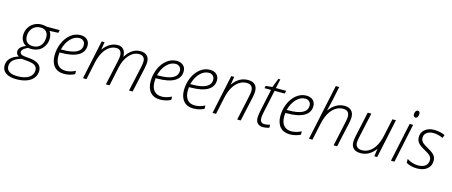

<svg xmlns="http://www.w3.org/2000/svg" viewBox="-98 -1522 5938 2524"><g transform="rotate(15 2871.5 -260.0)"><path d="M537.1 -530.8 528.8 -492.2 410.2 -486.8Q422.9 -473.1 431.4 -445.8Q439.9 -418.5 439.9 -390.1Q439.9 -336.9 413.3 -289.3Q386.7 -241.7 341.1 -218.3Q295.4 -194.8 236.8 -194.8Q206.1 -194.8 199.2 -199.2Q160.2 -183.1 138.7 -163.6Q117.2 -144 117.2 -124Q117.2 -104 132.6 -92.5Q147.9 -81.1 188 -77.1L247.1 -71.8Q416 -56.6 416 57.1Q416 111.8 384.3 153.6Q352.5 195.3 293 217.8Q233.4 240.2 150.9 240.2Q60.1 240.2 8.5 205.1Q-43 169.9 -43 106Q-43 -9.3 107.9 -57.1Q69.8 -77.6 69.8 -117.2Q69.8 -177.2 163.1 -215.8Q128.4 -233.4 109.1 -267.3Q89.8 -301.3 89.8 -344.2Q89.8 -398.4 116 -443.8Q142.1 -489.3 188.2 -515.1Q234.4 -541 289.1 -541Q322.8 -541 360.8 -530.8ZM6.8 101.1Q6.8 150.4 46.4 174.3Q85.9 198.2 155.8 198.2Q254.9 198.2 310.5 161.9Q366.2 125.5 366.2 62Q366.2 20.5 335.7 -1.7Q305.2 -23.9 229 -29.8L150.9 -37.1Q74.2 -15.1 40.5 18.8Q6.8 52.7 6.8 101.1ZM139.2 -347.2Q139.2 -292.5 167.7 -264.2Q196.3 -235.8 248 -235.8Q291 -235.8 323.2 -253.9Q355.5 -272 373.3 -309.6Q391.1 -347.2 391.1 -392.1Q391.1 -442.9 363.8 -470.9Q336.4 -499 287.1 -499Q241.7 -499 208.5 -478Q175.3 -457 157.2 -421.4Q139.2 -385.7 139.2 -347.2Z M736.8 9.8Q652.3 9.8 605 -43.7Q557.6 -97.2 557.6 -192.9Q557.6 -281.2 592.3 -362.3Q627 -443.4 687.7 -491.2Q748.5 -539.1 821.8 -539.1Q877.4 -539.1 910.6 -509.3Q943.8 -479.5 943.8 -428.2Q943.8 -339.8 864 -293.5Q784.2 -247.1 627 -247.1H610.8Q607.9 -225.6 607.9 -199.2Q607.9 -118.7 644 -76.4Q680.2 -34.2 748 -34.2Q812.5 -34.2 882.8 -69.8V-23.9Q814.5 9.8 736.8 9.8ZM815.9 -497.1Q752 -497.1 697 -440.7Q642.1 -384.3 617.7 -290H641.6Q894 -290 894 -421.9Q894 -454.6 872.8 -475.8Q851.6 -497.1 815.9 -497.1Z M1308.1 0 1379.9 -329.1Q1392.1 -390.1 1392.1 -408.2Q1392.1 -497.1 1316.9 -497.1Q1265.1 -497.1 1219.2 -464.1Q1173.3 -431.2 1141.6 -372.1Q1109.9 -313 1092.8 -231.9L1043.9 0H996.1L1108.9 -530.8H1147.9L1131.8 -428.2H1134.8Q1173.8 -483.4 1223.4 -511.2Q1272.9 -539.1 1327.1 -539.1Q1378.9 -539.1 1406.7 -506.3Q1434.6 -473.6 1436 -411.1H1439Q1476.6 -474.1 1527.3 -506.6Q1578.1 -539.1 1635.7 -539.1Q1692.9 -539.1 1724.9 -509Q1756.8 -479 1756.8 -422.9Q1756.8 -408.7 1755.6 -395.3Q1754.4 -381.8 1746.1 -336.9L1671.9 0H1623L1695.8 -332Q1708 -390.6 1708 -418Q1708 -455.6 1687 -476.3Q1666 -497.1 1628.9 -497.1Q1552.2 -497.1 1493.4 -429.9Q1434.6 -362.8 1411.1 -252.9L1357.9 0Z M2044.9 9.8Q1960.4 9.8 1913.1 -43.7Q1865.7 -97.2 1865.7 -192.9Q1865.7 -281.2 1900.4 -362.3Q1935.1 -443.4 1995.8 -491.2Q2056.6 -539.1 2129.9 -539.1Q2185.5 -539.1 2218.8 -509.3Q2252 -479.5 2252 -428.2Q2252 -339.8 2172.1 -293.5Q2092.3 -247.1 1935.1 -247.1H1918.9Q1916 -225.6 1916 -199.2Q1916 -118.7 1952.1 -76.4Q1988.3 -34.2 2056.2 -34.2Q2120.6 -34.2 2190.9 -69.8V-23.9Q2122.6 9.8 2044.9 9.8ZM2124 -497.1Q2060.1 -497.1 2005.1 -440.7Q1950.2 -384.3 1925.8 -290H1949.7Q2202.1 -290 2202.1 -421.9Q2202.1 -454.6 2180.9 -475.8Q2159.7 -497.1 2124 -497.1Z M2498 9.8Q2413.6 9.8 2366.2 -43.7Q2318.8 -97.2 2318.8 -192.9Q2318.8 -281.2 2353.5 -362.3Q2388.2 -443.4 2449 -491.2Q2509.8 -539.1 2583 -539.1Q2638.7 -539.1 2671.9 -509.3Q2705.1 -479.5 2705.1 -428.2Q2705.1 -339.8 2625.2 -293.5Q2545.4 -247.1 2388.2 -247.1H2372.1Q2369.1 -225.6 2369.1 -199.2Q2369.1 -118.7 2405.3 -76.4Q2441.4 -34.2 2509.3 -34.2Q2573.7 -34.2 2644 -69.8V-23.9Q2575.7 9.8 2498 9.8ZM2577.1 -497.1Q2513.2 -497.1 2458.3 -440.7Q2403.3 -384.3 2378.9 -290H2402.8Q2655.3 -290 2655.3 -421.9Q2655.3 -454.6 2634 -475.8Q2612.8 -497.1 2577.1 -497.1Z M3095.2 0 3168 -337.9Q3178.2 -382.8 3178.2 -414.1Q3178.2 -453.1 3157 -475.1Q3135.7 -497.1 3091.3 -497.1Q3036.6 -497.1 2988.5 -464.4Q2940.4 -431.6 2907.5 -372.8Q2874.5 -314 2856.9 -232.9L2807.1 0H2759.3L2872.1 -530.8H2912.1L2894 -422.9H2897Q2977.1 -539.1 3100.1 -539.1Q3163.6 -539.1 3195.3 -507.8Q3227.1 -476.6 3227.1 -418Q3227.1 -383.8 3215.3 -329.1L3143.1 0Z M3619.1 -530.8 3610.4 -491.2H3472.2L3406.2 -181.2Q3395.5 -132.8 3395.5 -101.1Q3395.5 -33.2 3457 -33.2Q3490.2 -33.2 3531.2 -45.9V-3.9Q3481.9 9.8 3448.2 9.8Q3399.9 9.8 3373.5 -16.8Q3347.2 -43.5 3347.2 -94.2Q3347.2 -129.9 3361.3 -194.8L3424.3 -491.2H3335.4L3342.3 -523.9L3432.1 -532.2L3479.5 -655.8H3506.3L3479.5 -530.8Z M3810.1 9.8Q3725.6 9.8 3678.2 -43.7Q3630.9 -97.2 3630.9 -192.9Q3630.9 -281.2 3665.5 -362.3Q3700.2 -443.4 3761 -491.2Q3821.8 -539.1 3895 -539.1Q3950.7 -539.1 3983.9 -509.3Q4017.1 -479.5 4017.1 -428.2Q4017.1 -339.8 3937.3 -293.5Q3857.4 -247.1 3700.2 -247.1H3684.1Q3681.2 -225.6 3681.2 -199.2Q3681.2 -118.7 3717.3 -76.4Q3753.4 -34.2 3821.3 -34.2Q3885.7 -34.2 3956.1 -69.8V-23.9Q3887.7 9.8 3810.1 9.8ZM3889.2 -497.1Q3825.2 -497.1 3770.3 -440.7Q3715.3 -384.3 3690.9 -290H3714.8Q3967.3 -290 3967.3 -421.9Q3967.3 -454.6 3946 -475.8Q3924.8 -497.1 3889.2 -497.1Z M4407.2 0 4480 -337.9Q4490.2 -382.8 4490.2 -414.1Q4490.2 -453.1 4469 -475.1Q4447.8 -497.1 4403.3 -497.1Q4348.6 -497.1 4300.5 -464.4Q4252.4 -431.6 4219.5 -372.6Q4186.5 -313.5 4168.9 -232.9L4119.1 0H4071.3L4233.4 -759.8H4280.3L4238.3 -559.1Q4216.8 -461.4 4206.1 -422.9H4209Q4247.1 -478 4300 -508.5Q4353 -539.1 4412.1 -539.1Q4472.7 -539.1 4505.9 -507.3Q4539.1 -475.6 4539.1 -418Q4539.1 -383.8 4527.3 -329.1L4455.1 0Z M4778.3 -530.8 4704.1 -189.9Q4693.4 -138.2 4693.4 -112.8Q4693.4 -76.7 4716.6 -55.4Q4739.7 -34.2 4784.2 -34.2Q4837.9 -34.2 4885.5 -66.2Q4933.1 -98.1 4965.6 -157.5Q4998 -216.8 5014.2 -293.9L5065.4 -530.8H5113.3L5000.5 0H4961.4L4975.1 -100.1H4972.2Q4890.6 7.8 4775.4 7.8Q4711.4 7.8 4678.5 -22.5Q4645.5 -52.7 4645.5 -110.8Q4645.5 -140.1 4656.2 -193.8L4729.5 -530.8Z M5235.4 0H5187.5L5300.3 -530.8H5347.2ZM5321.3 -667Q5321.3 -693.8 5332 -710Q5342.8 -726.1 5361.3 -726.1Q5389.2 -726.1 5389.2 -690.9Q5389.2 -663.1 5378.4 -647Q5367.7 -630.9 5350.6 -630.9Q5336.4 -630.9 5328.9 -640.4Q5321.3 -649.9 5321.3 -667Z M5730.5 -144Q5730.5 -73.7 5680.2 -32Q5629.9 9.8 5543.5 9.8Q5459 9.8 5394.5 -26.9V-79.1Q5430.7 -56.6 5469.2 -44.4Q5507.8 -32.2 5541.5 -32.2Q5608.9 -32.2 5644.5 -60.3Q5680.2 -88.4 5680.2 -140.1Q5680.2 -160.6 5672.6 -176.3Q5665 -191.9 5648.2 -206.3Q5631.3 -220.7 5583.5 -248Q5511.2 -287.1 5485.8 -319.1Q5460.4 -351.1 5460.4 -397Q5460.4 -459.5 5508.5 -499.3Q5556.6 -539.1 5635.3 -539.1Q5671.9 -539.1 5712.6 -530.5Q5753.4 -522 5781.2 -507.8L5764.2 -464.8Q5697.8 -496.1 5635.3 -496.1Q5578.6 -496.1 5544.4 -470.2Q5510.3 -444.3 5510.3 -402.8Q5510.3 -376 5518.6 -359.9Q5526.9 -343.8 5548.1 -326.4Q5569.3 -309.1 5606.4 -289.1Q5662.1 -258.3 5685.3 -238.5Q5708.5 -218.8 5719.5 -196.3Q5730.5 -173.8 5730.5 -144Z"/></g></svg>

Font: TypoPRO Open Sans
Style: Italic
Weight: 300
Italic angle: -12°
Foundry: Ascender Corporation
Version: Version 1.10